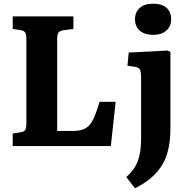

<svg xmlns="http://www.w3.org/2000/svg" viewBox="-20 -792 1022 1041"><path d="M49 0V-68L93 -75Q111 -78 117 -87.5Q123 -97 123 -126V-581Q123 -607 116 -616.5Q109 -626 91 -629L49 -635V-703H378V-635L324 -628Q304 -625 297 -615.5Q290 -606 290 -581V-82H376Q407 -82 428.5 -89.5Q450 -97 465.5 -114.5Q481 -132 493.5 -162.5Q506 -193 520 -240H607L581 0ZM712 229 665 168Q687 148 702.5 127Q718 106 727 81.5Q736 57 740.5 27.5Q745 -2 745 -37V-369Q745 -403 738.5 -415Q732 -427 710 -430L671 -436L678 -507L889 -518L904 -510V-95Q904 -27 891 24Q878 75 853 112Q828 149 793 177.5Q758 206 712 229ZM810 -603Q765 -603 738.5 -625.5Q712 -648 712 -688Q712 -726 737.5 -749Q763 -772 810 -772Q858 -772 883 -749.5Q908 -727 908 -688Q908 -649 881.5 -626Q855 -603 810 -603Z"/></svg>

Font: Literata 18pt
Style: Bold
Weight: 700
Designer: Latin by Veronika Burian and Jose Scaglione. Greek by Irene Vlachou. Cyrillic by Vera Evstafieva.
Foundry: TypeTogether
Version: Version 3.103;gftools[0.9.29]